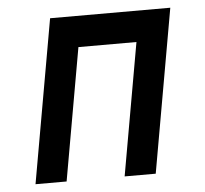

<svg xmlns="http://www.w3.org/2000/svg" viewBox="-45 -599 689 646"><g transform="rotate(-5 300.0 -276.0)"><path d="M147 -552H553L455.5 0H350.5L429.5 -447H233.5L154.5 0H49.5Z"/></g></svg>

Font: JuliaMono BoldItalic
Style: Regular
Weight: 700
Italic angle: -9°
Monospace: yes
Designer: cormullion
Foundry: corm
Version: Version 0.049; ttfautohint (v1.8.4)